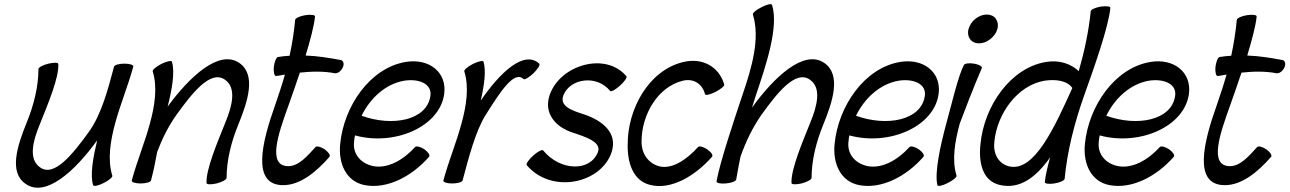

<svg xmlns="http://www.w3.org/2000/svg" viewBox="-20 -845 6038 899"><path d="M506 -22C483 -96 496 -182 519 -267C543 -356 580 -444 604 -533C606 -541 588 -547 563 -547C538 -547 516 -541 514 -533C486 -429 456 -310 395 -226C321 -124 234 -14 168 -61C112 -99 134 -185 166 -262C204 -357 257 -482 253 -545C253 -553 233 -553 207 -547C181 -541 160 -529 160 -522C160 -440 139 -355 105 -271C60 -161 21 -38 100 16C194 82 332 -45 435 -188C416 -108 401 -26 416 22C418 29 440 25 465 12C490 0 508 -16 506 -22Z M695 -511C718 -437 705 -351 682 -267C658 -178 621 -89 597 0C595 8 613 14 638 14C663 14 685 8 687 0C699 -45 708 -89 716 -134C739 -194 767 -252 806 -307C880 -410 966 -519 1033 -472C1089 -434 1067 -348 1035 -271C997 -176 944 -52 947 12C947 19 968 20 994 14C1020 7 1041 -4 1041 -12C1041 -93 1062 -179 1096 -262C1141 -372 1180 -495 1101 -550C1007 -615 869 -488 765 -346C785 -425 800 -507 785 -556C783 -563 761 -558 736 -546C711 -533 693 -518 695 -511Z M1273 -489C1286 -491 1300 -493 1314 -496C1301 -449 1285 -402 1269 -355C1205 -176 1157 22 1306 22C1386 22 1461 -40 1523 -111C1528 -118 1518 -133 1500 -146C1482 -158 1462 -163 1457 -156C1418 -113 1378 -67 1330 -67C1230 -67 1283 -219 1330 -349C1347 -397 1366 -451 1384 -505C1441 -511 1496 -512 1548 -502C1561 -500 1577 -512 1585 -529C1593 -546 1588 -562 1575 -564C1522 -574 1467 -583 1411 -585C1433 -658 1451 -725 1455 -768C1456 -775 1436 -778 1410 -774C1384 -770 1363 -760 1362 -752C1357 -697 1348 -640 1336 -584C1318 -583 1299 -581 1281 -578C1273 -576 1265 -555 1262 -531C1260 -506 1265 -488 1273 -489Z M1989 -111C1995 -118 1985 -133 1967 -146C1949 -158 1929 -163 1923 -156C1867 -94 1794 -55 1729 -67C1671 -78 1630 -123 1638 -183C1639 -193 1640 -202 1642 -211C1828 -160 2040 -252 2060 -406C2073 -507 1989 -573 1880 -555C1711 -527 1590 -346 1573 -172C1563 -78 1602 6 1689 22C1790 41 1906 -16 1989 -111ZM1872 -467C1941 -478 2005 -453 1995 -394C1977 -281 1817 -251 1673 -303C1713 -385 1785 -452 1872 -467Z M2146 0C2174 -104 2206 -232 2256 -310C2317 -406 2386 -518 2431 -475C2436 -470 2457 -482 2478 -502C2498 -522 2511 -542 2505 -547C2434 -612 2321 -506 2231 -374C2247 -444 2257 -513 2244 -556C2242 -563 2220 -558 2195 -546C2170 -533 2152 -518 2154 -511C2177 -437 2164 -351 2141 -267C2117 -178 2080 -89 2056 0C2054 8 2072 14 2097 14C2122 14 2144 8 2146 0Z M2446 -72C2562 65 2795 15 2844 -133C2873 -224 2800 -281 2713 -310C2660 -327 2598 -347 2618 -399C2650 -479 2775 -496 2837 -419C2841 -414 2862 -425 2883 -444C2904 -463 2918 -483 2913 -488C2817 -603 2604 -543 2554 -401C2524 -315 2581 -250 2662 -224C2722 -204 2797 -180 2780 -134C2745 -40 2603 -43 2523 -141C2518 -146 2497 -135 2476 -116C2455 -97 2442 -77 2446 -72Z M3371 -449C3349 -529 3272 -578 3177 -554C3016 -514 2919 -334 2919 -170C2917 -83 2944 2 3025 21C3120 45 3232 -18 3314 -111C3320 -118 3310 -133 3291 -146C3273 -158 3254 -163 3248 -156C3195 -97 3127 -52 3068 -66C3014 -80 2982 -128 2984 -186C2985 -306 3058 -438 3177 -467C3230 -480 3270 -449 3281 -404C3283 -397 3304 -402 3329 -414C3354 -427 3373 -442 3371 -449Z M3505 -778C3540 -665 3501 -531 3457 -402C3412 -267 3352 -89 3335 4C3334 12 3353 16 3378 14C3404 12 3425 4 3427 -4C3433 -40 3440 -75 3447 -111C3471 -179 3502 -245 3545 -307C3619 -410 3705 -519 3772 -472C3828 -434 3806 -348 3774 -271C3736 -176 3683 -52 3686 12C3686 19 3707 20 3733 14C3759 7 3780 -4 3780 -12C3780 -93 3801 -179 3835 -262C3880 -372 3919 -495 3840 -550C3745 -616 3605 -485 3501 -341C3507 -360 3513 -379 3519 -398C3568 -543 3627 -719 3595 -822C3593 -829 3571 -825 3547 -812C3522 -800 3503 -784 3505 -778Z M4304 -111C4310 -118 4300 -133 4282 -146C4264 -158 4244 -163 4238 -156C4182 -94 4109 -55 4044 -67C3986 -78 3945 -123 3953 -183C3954 -193 3955 -202 3957 -211C4143 -160 4355 -252 4375 -406C4388 -507 4304 -573 4195 -555C4026 -527 3905 -346 3888 -172C3878 -78 3917 6 4004 22C4105 41 4221 -16 4304 -111ZM4187 -467C4256 -478 4320 -453 4310 -394C4292 -281 4132 -251 3988 -303C4028 -385 4100 -452 4187 -467Z M4650 -709C4655 -727 4652 -744 4643 -757C4634 -770 4618 -777 4600 -777C4583 -777 4564 -770 4547 -757C4531 -744 4520 -727 4515 -709C4510 -691 4513 -674 4522 -662C4531 -649 4546 -642 4564 -642C4582 -642 4601 -649 4617 -662C4633 -674 4645 -691 4650 -709ZM4493 -540C4466 -488 4436 -358 4411 -267C4384 -168 4355 -38 4369 22C4371 29 4393 25 4417 12C4442 0 4461 -16 4459 -22C4436 -96 4451 -182 4474 -267C4491 -313 4540 -440 4577 -526C4581 -534 4564 -543 4541 -547C4518 -551 4496 -548 4493 -540Z M5087 -792C5078 -700 5058 -606 5031 -512C4993 -547 4940 -565 4878 -555C4709 -527 4588 -346 4571 -172C4561 -84 4580 2 4661 21C4755 43 4831 -15 4897 -108C4884 -62 4875 -21 4872 8C4872 15 4892 18 4917 14C4943 10 4964 0 4965 -8C4977 -136 5010 -267 5056 -397C5105 -534 5171 -721 5179 -808C5180 -815 5160 -818 5134 -814C5109 -810 5087 -800 5087 -792ZM4705 -66C4653 -79 4629 -128 4636 -183C4649 -312 4743 -445 4870 -467C4924 -475 4976 -468 5001 -433C4918 -250 4823 -38 4705 -66Z M5476 -111C5482 -118 5472 -133 5454 -146C5436 -158 5416 -163 5410 -156C5354 -94 5281 -55 5216 -67C5158 -78 5117 -123 5125 -183C5126 -193 5127 -202 5129 -211C5315 -160 5527 -252 5547 -406C5560 -507 5476 -573 5367 -555C5198 -527 5077 -346 5060 -172C5050 -78 5089 6 5176 22C5277 41 5393 -16 5476 -111ZM5359 -467C5428 -478 5492 -453 5482 -394C5464 -281 5304 -251 5160 -303C5200 -385 5272 -452 5359 -467Z M5682 -489C5695 -491 5709 -493 5723 -496C5710 -449 5694 -402 5678 -355C5614 -176 5566 22 5715 22C5795 22 5870 -40 5932 -111C5937 -118 5927 -133 5909 -146C5891 -158 5871 -163 5866 -156C5827 -113 5787 -67 5739 -67C5639 -67 5692 -219 5739 -349C5756 -397 5775 -451 5793 -505C5850 -511 5905 -512 5957 -502C5970 -500 5986 -512 5994 -529C6002 -546 5997 -562 5984 -564C5931 -574 5876 -583 5820 -585C5842 -658 5860 -725 5864 -768C5865 -775 5845 -778 5819 -774C5793 -770 5772 -760 5771 -752C5766 -697 5757 -640 5745 -584C5727 -583 5708 -581 5690 -578C5682 -576 5674 -555 5671 -531C5669 -506 5674 -488 5682 -489Z"/></svg>

Font: Nupuram Condensed Oblique
Style: Regular
Weight: 400
Width: 3
Designer: Santhosh Thottingal (santhosh.thottingal@gmail.com)
Foundry: SMC
Version: Version 1.000